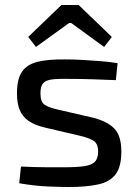

<svg xmlns="http://www.w3.org/2000/svg" viewBox="-20 -738 552 769"><path d="M242 -500Q274 -500 311 -498Q348 -496 384.5 -493Q421 -490 451 -485L444 -417Q397 -419 350.5 -420.5Q304 -422 258 -422Q214 -423 189 -420Q164 -417 153 -405Q142 -393 142 -364Q142 -329 159.5 -318Q177 -307 212 -299L351 -267Q410 -252 438 -223Q466 -194 466 -131Q466 -71 443.5 -40.5Q421 -10 374 0.5Q327 11 255 11Q228 11 174.5 9Q121 7 57 -4L64 -71Q87 -70 114 -69Q141 -68 171.5 -68Q202 -68 233 -68Q287 -68 317.5 -72.5Q348 -77 360.5 -90.5Q373 -104 373 -131Q373 -164 352.5 -175.5Q332 -187 297 -195L160 -227Q118 -237 93.5 -254.5Q69 -272 58.5 -298.5Q48 -325 48 -365Q48 -421 68 -450.5Q88 -480 130.5 -490.5Q173 -501 242 -500ZM295 -718 428 -590 397 -550 265 -646H257L124 -550L93 -590L226 -718Z"/></svg>

Font: Exo 2 Medium
Style: Regular
Weight: 500
Designer: Natanael Gama
Foundry: Natanael Gama
Version: Version 2.010